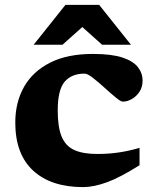

<svg xmlns="http://www.w3.org/2000/svg" viewBox="-20 -752 634 785"><path d="M359.5 -531.5Q436 -531.5 480.5 -516.8Q525 -502 544 -477.2Q563 -452.5 563 -422.5Q563 -396.5 550.5 -377.2Q538 -358 519.2 -347.2Q500.5 -336.5 482 -336.5Q473.5 -336.5 452.8 -353.8Q432 -371 407.2 -393.5Q382.5 -416 360.2 -433.5Q338 -451 325.5 -451Q273 -451 244.5 -418Q216 -385 216 -300Q216 -233 231.8 -194.2Q247.5 -155.5 283 -139Q318.5 -122.5 377.5 -122.5Q425 -122.5 466.5 -128.8Q508 -135 550.5 -147.5V-76.5Q471.5 -26.5 417.2 -6.8Q363 13 320 13Q189 13 115.8 -54.2Q42.5 -121.5 42.5 -251Q42.5 -333.5 78.2 -396.8Q114 -460 184.8 -495.8Q255.5 -531.5 359.5 -531.5ZM117.5 -569 247.5 -732H385.5L515.5 -569H397.5L316.5 -641.5L235.5 -569Z"/></svg>

Font: Newsreader 6pt
Style: Bold
Weight: 700
Designer: Hugues Gentile
Foundry: Production Type
Version: Version 1.003; ttfautohint (v1.8.3)